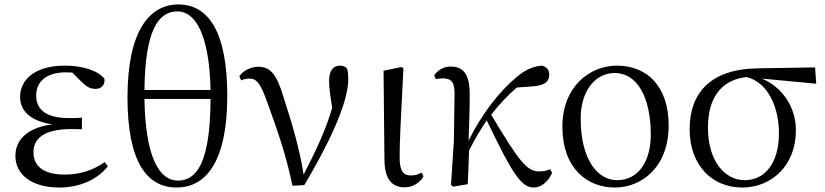

<svg xmlns="http://www.w3.org/2000/svg" viewBox="-20 -825 3697 860"><path d="M245 15C342 15 419 -24 463 -80L449 -99C397 -62 337 -43 270 -43C176 -43 130 -80 130 -143C130 -200 170 -247 301 -247C311 -247 321 -247 347 -246V-298C323 -296 308 -296 291 -296C182 -296 142 -337 142 -398C142 -460 189 -501 275 -501L304 -500L347 -457C373 -432 387 -427 410 -427C433 -427 451 -444 448 -472C415 -513 342 -531 270 -531C134 -531 70 -466 70 -391C70 -331 113 -283 214 -268C97 -252 49 -195 49 -127C49 -39 128 15 245 15Z M771 15C898 15 998 -94 998 -395C998 -687 911 -805 779 -805C652 -805 551 -691 551 -388C551 -97 640 15 771 15ZM777 -16C694 -16 631 -120 627 -382H923C922 -96 861 -16 777 -16ZM627 -422C630 -694 691 -774 775 -774C856 -774 918 -668 923 -422Z M1290 7 1343 4C1441 -160 1540 -357 1540 -470C1540 -488 1539 -501 1535 -517C1527 -526 1518 -531 1503 -531C1471 -531 1454 -507 1454 -462C1454 -434 1459 -397 1468 -342C1436 -234 1396 -153 1340 -43C1321 -165 1284 -285 1251 -386C1221 -489 1193 -526 1137 -526C1105 -526 1071 -510 1052 -484L1060 -465C1070 -470 1082 -473 1098 -473C1130 -473 1148 -449 1177 -367C1216 -259 1261 -136 1290 7Z M1793 14C1833 14 1864 -11 1877 -35L1868 -52C1855 -45 1842 -39 1822 -39C1790 -39 1770 -54 1770 -118C1770 -196 1775 -283 1787 -519L1778 -525L1698 -508L1702 -112C1702 -20 1737 14 1793 14Z M2371 15C2402 15 2435 -9 2453 -51L2444 -67C2433 -62 2415 -57 2395 -57C2338 -57 2303 -107 2180 -311C2218 -360 2256 -400 2295 -433L2364 -438C2414 -441 2440 -456 2440 -490C2440 -516 2425 -526 2408 -531C2374 -528 2338 -518 2292 -478C2214 -413 2135 -310 2079 -195C2081 -264 2084 -334 2084 -398C2085 -493 2055 -527 1998 -527C1965 -527 1940 -509 1925 -488L1932 -470C1942 -473 1953 -474 1964 -474C2002 -474 2017 -456 2016 -402L2013 -192L2000 3L2010 11L2075 0C2078 -51 2079 -100 2081 -151C2111 -210 2130 -240 2160 -286C2272 -53 2313 15 2371 15Z M2734 15C2853 15 2975 -75 2975 -263C2975 -439 2878 -531 2743 -531C2623 -531 2499 -438 2499 -258C2499 -70 2611 15 2734 15ZM2744 -18C2660 -18 2581 -105 2581 -295C2581 -415 2644 -498 2734 -498C2833 -498 2895 -391 2895 -221C2895 -106 2842 -18 2744 -18Z M3305 15C3435 15 3545 -83 3545 -241C3545 -347 3483 -435 3393 -473L3636 -450L3631 -523L3374 -519C3165 -516 3069 -411 3069 -246C3069 -84 3170 15 3305 15ZM3324 -480C3420 -456 3469 -345 3469 -228C3469 -93 3405 -18 3316 -18C3225 -18 3151 -105 3151 -254C3151 -382 3207 -467 3324 -480Z"/></svg>

Font: Source Han Serif KR
Style: Regular
Weight: 400
Designer: Ryoko NISHIZUKA 西塚涼子 (kana & ideographs); Frank Grießhammer (Latin, Greek & Cyrillic); Wenlong ZHANG 张文龙 (bopomofo); San
Foundry: Adobe
Version: Version 2.001;hotconv 1.1.0;makeotfexe 2.6.0